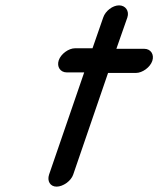

<svg xmlns="http://www.w3.org/2000/svg" viewBox="-20 -659 590 716"><path d="M365 -594 325 -479H260C236 -479 207 -458 199 -434C191 -410 205 -389 229 -389H294L163 -8C155 16 167 37 191 37C215 37 245 16 253 -8L383 -387H487C511 -387 540 -408 548 -432C556 -456 542 -477 518 -477H414L455 -594C463 -618 448 -639 424 -639C400 -639 373 -618 365 -594Z"/></svg>

Font: Electronic
Style: BlkSuIt
Weight: 900
Version: Version 1.011